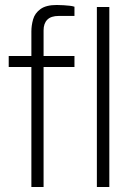

<svg xmlns="http://www.w3.org/2000/svg" viewBox="-20 -751 537 771"><path d="M106 0V-482H15V-526H106V-625Q106 -649 113 -673.5Q120 -698 142.5 -714.5Q165 -731 208 -731Q223 -731 235.5 -730Q248 -729 259 -728Q270 -727 279 -724V-687H216Q185 -687 170 -672Q155 -657 155 -629V-526H279V-482H155V0ZM369 0V-723H419V0Z"/></svg>

Font: Archivo SemiExpanded Thin
Style: Regular
Weight: 250
Width: 6
Designer: Hector Gatti
Foundry: Omnibus-Type
Version: Version 2.001